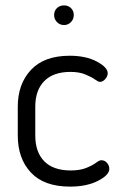

<svg xmlns="http://www.w3.org/2000/svg" viewBox="-20 -686 451 713"><path d="M240 7Q144 7 95 -45Q46 -97 46 -183V-290Q46 -374 95 -426.5Q144 -479 239 -479Q299 -479 339.5 -457.5Q380 -436 380 -414Q380 -403 371 -392.5Q362 -382 351 -382Q345 -382 332.5 -391Q320 -400 297 -409.5Q274 -419 242 -419Q178 -419 144.5 -385Q111 -351 111 -290V-183Q111 -121 144.5 -87Q178 -53 243 -53Q277 -53 300.5 -62.5Q324 -72 336.5 -81.5Q349 -91 356 -91Q369 -91 377.5 -81Q386 -71 386 -59Q386 -36 344 -14.5Q302 7 240 7ZM218 -666Q233 -666 243.5 -656Q254 -646 254 -630Q254 -615 243.5 -604Q233 -593 218 -593Q202 -593 191.5 -604Q181 -615 181 -630Q181 -646 191.5 -656Q202 -666 218 -666Z"/></svg>

Font: Dosis
Style: Book
Weight: 400
Designer: EdgarTolentino, PabloImpallari, IginoMarini
Foundry: EdgarTolentino, PabloImpallari, IginoMarini
Version: Version 1.007